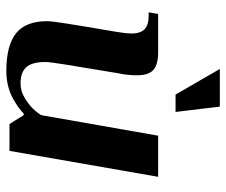

<svg xmlns="http://www.w3.org/2000/svg" viewBox="-74 -631 715 607"><g transform="rotate(90 283.5 -327.5)"><path d="M47 -119Q47 -133 54.5 -181Q62 -229 81 -340Q86 -372 86 -385Q86 -413 73 -426.5Q60 -440 29 -440H19L24 -470H144Q184 -470 201 -455Q218 -440 218 -403Q218 -372 211 -340Q192 -227 184 -176.5Q176 -126 176 -114Q176 -71 192.5 -53Q209 -35 243 -35Q264 -35 281 -43.5Q298 -52 316 -67Q331 -80 344 -100L409 -470H539L457 0H372L344 -45H339Q325 -31 302 -17Q259 10 205 10Q124 10 85.5 -20.5Q47 -51 47 -119ZM279 -525 198 -665H317L334 -525Z"/></g></svg>

Font: Philosopher
Style: Bold Italic
Weight: 700
Italic angle: -10°
Designer: Jovanny Lemonad
Foundry: Jovanny Lemonad
Version: Version 2.000